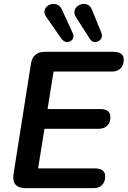

<svg xmlns="http://www.w3.org/2000/svg" viewBox="-20 -973 660 993"><path d="M113 0Q39 0 50 -73L140 -643Q149 -705 213 -705H566Q620 -705 620 -664Q620 -635 603.5 -619Q587 -603 560 -603H257L226 -409H498Q551 -409 551 -368Q551 -339 534.5 -323Q518 -307 491 -307H210L177 -102H470Q524 -102 524 -61Q524 -32 507.5 -16Q491 0 464 0ZM444 -773 373 -884Q360 -905 367 -922.5Q374 -940 391.5 -948Q409 -956 427.5 -951Q446 -946 456 -922L504 -804Q512 -785 501.5 -771Q491 -757 473.5 -755.5Q456 -754 444 -773ZM297 -774 219 -886Q205 -906 211.5 -923Q218 -940 235.5 -948Q253 -956 272 -950.5Q291 -945 301 -922L356 -802Q365 -783 355 -769.5Q345 -756 328 -755.5Q311 -755 297 -774Z"/></svg>

Font: Nunito
Style: Bold Italic
Weight: 700
Italic angle: -9°
Designer: Vernon Adams
Foundry: Vernon Adams
Version: Version 3.601; ttfautohint (v1.8.2.53-6de2)